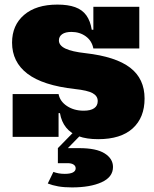

<svg xmlns="http://www.w3.org/2000/svg" viewBox="-20 -596 671 836"><path d="M407.5 10Q357 10 322.5 -2.8Q288 -15.5 267.8 -40.8Q247.5 -66 241 -103.5H218L235 -186.5Q241 -154.5 271.8 -134.2Q302.5 -114 344.5 -114Q374.5 -114 390 -124.8Q405.5 -135.5 405.5 -156Q405.5 -178 383.5 -190.2Q361.5 -202.5 305.5 -208.5Q166.5 -224 99.5 -275Q32.5 -326 32.5 -410.5Q32.5 -486 84.8 -531Q137 -576 230 -576Q276 -576 307.2 -564.8Q338.5 -553.5 356 -529Q373.5 -504.5 379.5 -466.5H402.5L386.5 -385Q380 -418.5 353.5 -437.8Q327 -457 291 -457Q264.5 -457 250.5 -447Q236.5 -437 236.5 -420Q236.5 -398 264.8 -384.5Q293 -371 352 -364.5Q484 -349.5 546.8 -301.2Q609.5 -253 609.5 -167Q609.5 -84 557.8 -37Q506 10 407.5 10ZM35 0V-186.5H235V0ZM386.5 -385V-566.5H586.5V-385ZM212.5 152.5Q223 156.5 235.5 158.8Q248 161 262 161Q285.5 161 297.5 154.8Q309.5 148.5 309.5 137Q309.5 126.5 300.2 120.5Q291 114.5 275 114.5H232V49H325Q399.5 49 435.8 72Q472 95 472 131Q472 175 422.5 197.5Q373 220 293 220Q259 220 233.5 215.5Q208 211 188 203ZM320 -41H363.5L275.5 49H232Z"/></svg>

Font: Hepta Slab ExtraLight ExtraBold
Style: Regular
Weight: 800
Version: Version 1.102